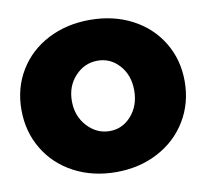

<svg xmlns="http://www.w3.org/2000/svg" viewBox="-79 -795 959 892"><g transform="rotate(-10 400.0 -349.0)"><path d="M15.1 -351.1Q15.1 -453.6 64.5 -535.2Q113.8 -616.7 201.7 -662.4Q289.6 -708 399.9 -708Q510.3 -708 598.1 -662.4Q686 -616.7 735.6 -534.9Q785.2 -453.1 785.2 -351.1Q785.2 -248.5 735.6 -166Q686 -83.5 597.9 -36.9Q509.8 9.8 399.9 9.8Q289.6 9.8 201.7 -36.6Q113.8 -83 64.5 -165.5Q15.1 -248 15.1 -351.1ZM402.8 -183.1Q463.4 -183.1 505.1 -230.7Q546.9 -278.3 546.9 -350.1Q546.9 -421.4 505.1 -468.3Q463.4 -515.1 402.8 -515.1Q340.8 -515.1 296.9 -468Q252.9 -420.9 252.9 -350.1Q252.9 -279.3 297.4 -231.2Q341.8 -183.1 402.8 -183.1Z"/></g></svg>

Font: Trueno Black
Style: Regular
Weight: 900
Designer: Julieta Ulanovsky
Foundry: Julieta Ulanovsky
Version: Version 3.001b | FøM Fix